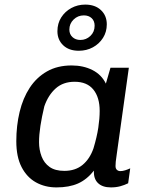

<svg xmlns="http://www.w3.org/2000/svg" viewBox="-20 -806 640 836"><path d="M226 10Q176 10 136.5 -12Q97 -34 74 -78.5Q51 -123 51 -191Q51 -259 65.5 -319Q80 -379 109.5 -424Q139 -469 184.5 -495Q230 -521 292 -521Q343 -521 382.5 -501Q422 -481 441 -442L461 -511H541L489 -139Q485 -113 484 -102Q483 -91 483 -83Q483 -72 489 -66.5Q495 -61 504 -61Q514 -61 525 -64.5Q536 -68 547 -73L538 -8Q522 0 503.5 5Q485 10 463 10Q426 10 406.5 -9Q387 -28 389 -63Q358 -24 319.5 -7Q281 10 226 10ZM260 -62Q308 -62 339.5 -88Q371 -114 387 -160Q402 -210 408 -250Q414 -290 414 -323Q414 -382 386.5 -416Q359 -450 305 -450Q255 -450 222.5 -421Q190 -392 173 -343Q162 -297 156 -258Q150 -219 150 -187Q150 -154 161 -125Q172 -96 196 -79Q220 -62 260 -62ZM323 -585Q280 -585 255 -609Q230 -633 230 -670Q230 -704 246.5 -730Q263 -756 290.5 -771Q318 -786 351 -786Q394 -786 419.5 -762Q445 -738 445 -700Q445 -667 428.5 -641Q412 -615 384.5 -600Q357 -585 323 -585ZM330 -632Q355 -632 373.5 -649.5Q392 -667 392 -694Q392 -715 379 -727Q366 -739 345 -739Q319 -739 300.5 -721Q282 -703 282 -677Q282 -657 295.5 -644.5Q309 -632 330 -632Z"/></svg>

Font: Chivo Mono
Style: Italic
Weight: 400
Italic angle: -8.05°
Monospace: yes
Version: Version 1.008